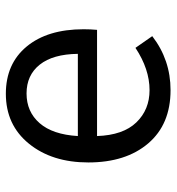

<svg xmlns="http://www.w3.org/2000/svg" viewBox="6 -584 589 640"><g transform="rotate(-90 300.0 -263.5)"><path d="M167 -234Q170 -147 212.5 -103Q255 -59 320 -59Q390 -59 461 -106L500 -50Q421 11 320 11Q206 11 142.5 -63.5Q79 -138 79 -263Q79 -384 141.5 -461Q204 -538 308 -538Q408 -538 465.5 -468.5Q523 -399 523 -279Q523 -256 521 -234ZM167 -298H441Q440 -381 405 -425Q370 -469 309 -469Q248 -469 210 -425.5Q172 -382 167 -298Z"/></g></svg>

Font: Fira Mono
Style: Regular
Weight: 400
Designer: Carrois Corporate & Edenspiekermann AG
Foundry: Carrois Corporate GbR & Edenspiekermann AG
Version: Version 3.206;PS 003.206;hotconv 1.0.70;makeotf.lib2.5.58329